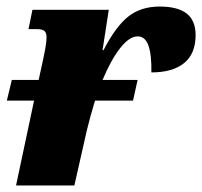

<svg xmlns="http://www.w3.org/2000/svg" viewBox="-20 -566 617 586"><path d="M577 -459Q577 -402 542 -373.5Q507 -345 442 -345Q443 -399 433 -427Q423 -455 400 -455Q375 -455 347 -419.5Q319 -384 293 -322H400L386 -259H270Q254 -206 245 -168L207 0H29L84 -259H1L16 -322H98L113 -391Q114 -396 118 -416.5Q122 -437 122 -454Q122 -465 116 -471Q110 -477 94 -477H67L79 -536H312L293 -413H296Q333 -485 371.5 -515.5Q410 -546 467 -546Q523 -546 550 -524.5Q577 -503 577 -459Z"/></svg>

Font: Noto Serif NarrowBlack
Style: Italic
Weight: 900
Width: 4
Italic angle: -12°
Designer: Monotype Design Team
Foundry: Monotype Imaging Inc.
Version: Version 1.001